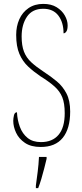

<svg xmlns="http://www.w3.org/2000/svg" viewBox="-20 -744 422 985"><path d="M189 10Q139 10 108 -11Q77 -32 62.5 -63Q48 -94 48 -124Q48 -136 51.5 -152Q55 -168 67 -168Q69 -128 82 -93Q95 -58 121.5 -36.5Q148 -15 190 -15Q249 -15 280.5 -52.5Q312 -90 312 -163Q312 -214 299.5 -245Q287 -276 259.5 -300.5Q232 -325 187 -353Q153 -376 124.5 -402.5Q96 -429 79.5 -467.5Q63 -506 63 -565Q63 -609 79 -645Q95 -681 126.5 -702.5Q158 -724 202 -724Q243 -724 270.5 -707Q298 -690 312.5 -664.5Q327 -639 327 -614Q327 -592 320.5 -582.5Q314 -573 306 -573Q306 -629 279.5 -664Q253 -699 202 -699Q146 -699 118.5 -658.5Q91 -618 91 -557Q91 -510 103 -479Q115 -448 140.5 -424.5Q166 -401 204 -376Q241 -352 271.5 -326.5Q302 -301 321 -264.5Q340 -228 340 -172Q340 -84 302 -37Q264 10 189 10ZM164 208Q169 171 173.5 136Q178 101 180 61H219V71Q214 92 207 119.5Q200 147 192 174Q184 201 176 221H164Z"/></svg>

Font: Noto Serif Myanmar ExtraCondensed Thin
Style: Regular
Weight: 100
Width: 2
Designer: Ben Mitchell and the Monotype Design Team
Foundry: Monotype Imaging Inc.
Version: Version 2.106; ttfautohint (v1.8.4.7-5d5b)